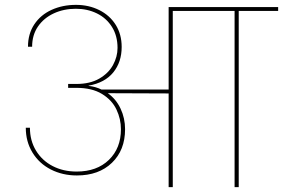

<svg xmlns="http://www.w3.org/2000/svg" viewBox="-20 -769 1163 789"><path d="M1123 -724H961V0H944V-724H690V0H673V-385L423 -386Q457 -362 475.5 -322.5Q494 -283 494 -238Q494 -152 440 -100Q386 -48 296 -48Q237 -48 189 -72.5Q141 -97 113.5 -142Q86 -187 86 -244H103Q103 -191 128 -150Q153 -109 196.5 -86.5Q240 -64 295 -64Q378 -64 427.5 -112Q477 -160 477 -238Q477 -280 458.5 -319Q440 -358 399 -383Q358 -408 294 -408H260V-424H294Q350 -424 388 -446Q426 -468 444.5 -502Q463 -536 463 -572Q463 -622 440 -658.5Q417 -695 378 -714Q339 -733 292 -733Q242 -733 201 -714Q160 -695 136 -660Q112 -625 112 -577H95Q95 -630 121 -669Q147 -708 192 -728.5Q237 -749 292 -749Q345 -749 388 -727.5Q431 -706 455.5 -667Q480 -628 480 -576Q480 -514 445.5 -471.5Q411 -429 344 -417V-416Q373 -413 397 -401H673V-740H1123Z"/></svg>

Font: Fz Poppins Thin
Style: Regular
Weight: 100
Designer: Ninad Kale (Devanagari), Jonny Pinhorn (Latin)
Foundry: Indian Type Foundry
Version: Vit hóa bi Vntype.Com & FontZin.Com